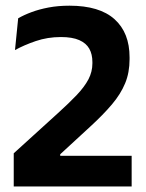

<svg xmlns="http://www.w3.org/2000/svg" viewBox="-20 -672 527 692"><path d="M29.5 0V-119.5L187.5 -263Q229 -300.5 256.8 -329.8Q284.5 -359 298.8 -386.2Q313 -413.5 313 -443.5V-448.5Q313 -476.5 301.8 -496.5Q290.5 -516.5 265.5 -527.5Q240.5 -538.5 199.5 -538.5Q151.5 -538.5 109 -524Q66.5 -509.5 34 -491.5L45.5 -606Q66 -618 93.5 -628.2Q121 -638.5 155.2 -645Q189.5 -651.5 230.5 -651.5Q338.5 -651.5 392.8 -602.8Q447 -554 447 -465.5V-458.5Q447 -410.5 431 -371.8Q415 -333 383.5 -295.8Q352 -258.5 304.5 -215L197 -116V-90L141.5 -110.5H454.5V0Z"/></svg>

Font: Anek Bangla Medium SemiBold
Style: Regular
Weight: 600
Version: Version 1.003